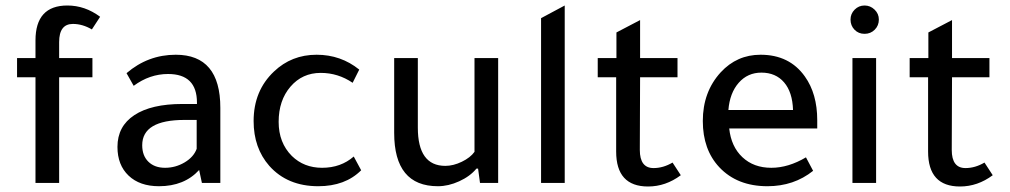

<svg xmlns="http://www.w3.org/2000/svg" viewBox="-20 -665 3671 698"><path d="M42 -384V-454H109V-518Q109 -645 225 -645Q289 -645 344 -604L314 -558Q280 -578 245 -578Q195 -578 195 -512V-454H316V-384H195V0H109V-384Z M781 0H714L704 -47Q650 12 558 12Q488 12 447.5 -26.5Q407 -65 407 -131Q407 -206 468.5 -246.5Q530 -287 643 -287H696V-292Q696 -396 591 -396Q524 -396 466 -353L440 -399Q518 -466 619 -466Q781 -466 781 -273ZM695 -229H651Q497 -229 497 -137Q497 -99 519.5 -77Q542 -55 580 -55Q618 -55 651 -74.5Q684 -94 695 -124Z M1293 -46Q1235 12 1137 12Q1025 12 959 -62Q902 -127 902 -225Q902 -335 976 -405Q1040 -466 1131 -466Q1219 -466 1286 -412L1262 -364Q1209 -400 1146 -400Q1079 -400 1036 -350Q993 -300 993 -222Q993 -146 1041 -98Q1085 -55 1151 -55Q1219 -55 1266 -96Z M1705 -454H1791V0H1725L1718 -52H1712Q1689 -24 1649.5 -6Q1610 12 1572 12Q1413 12 1413 -182V-454H1499V-201Q1499 -62 1599 -62Q1628 -62 1659 -77Q1690 -92 1705 -113Z M2033 -645V0H1947V-599Z M2307 -384 2306 -120Q2306 -54 2356 -54Q2391 -54 2425 -74L2455 -28Q2400 13 2336 13Q2220 13 2220 -114V-384H2153V-454H2221V-547L2307 -592V-454H2443V-384Z M2951 -198H2631Q2638 -132 2679 -93.5Q2720 -55 2784 -55Q2846 -55 2910 -93L2936 -44Q2866 12 2770 12Q2660 12 2595 -57Q2535 -121 2535 -225Q2535 -331 2600 -402Q2659 -466 2745 -466Q2850 -466 2906 -387Q2951 -324 2951 -228ZM2628 -265H2863Q2861 -330 2830.5 -365.5Q2800 -401 2748 -401Q2698 -401 2665.5 -364Q2633 -327 2628 -265Z M3165 -454V0H3079V-454ZM3072 -594Q3072 -615 3087 -630Q3102 -645 3123 -645Q3144 -645 3159.5 -630Q3175 -615 3175 -594Q3175 -572 3160 -557Q3145 -542 3123 -542Q3101 -542 3086.5 -557Q3072 -572 3072 -594Z M3441 -384 3440 -120Q3440 -54 3490 -54Q3525 -54 3559 -74L3589 -28Q3534 13 3470 13Q3354 13 3354 -114V-384H3287V-454H3355V-547L3441 -592V-454H3577V-384Z"/></svg>

Font: TajawalTap Med
Style: Regular
Weight: 500
Designer: Boutros Fonts
Foundry: Created by Boutros International 2017
Version: Version 2.700